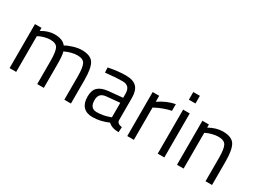

<svg xmlns="http://www.w3.org/2000/svg" viewBox="-41 -1290 2522 1889"><g transform="rotate(30 1219.5 -345.0)"><path d="M147 0H72V-500H146V-465Q221 -510 292 -510Q385 -510 422 -459Q455 -479 507.5 -494.5Q560 -510 600 -510Q700 -510 734.5 -456.5Q769 -403 769 -264V0H694V-262Q694 -366 674 -404.5Q654 -443 589 -443Q556 -443 521 -433.5Q486 -424 467 -415L448 -406Q461 -373 461 -260V0H386V-258Q386 -366 366.5 -404.5Q347 -443 281 -443Q249 -443 215.5 -433.5Q182 -424 164 -415L147 -406Z M1261 -349V-93Q1264 -56 1319 -49L1316 10Q1237 10 1197 -30Q1107 10 1017 10Q948 10 912 -29Q876 -68 876 -141Q876 -214 913 -248.5Q950 -283 1029 -291L1186 -306V-349Q1186 -400 1164 -422Q1142 -444 1104 -444Q1024 -444 938 -434L907 -431L904 -488Q1014 -510 1099 -510Q1184 -510 1222.5 -471Q1261 -432 1261 -349ZM953 -145Q953 -53 1029 -53Q1097 -53 1163 -76L1186 -84V-249L1038 -235Q993 -231 973 -209Q953 -187 953 -145Z M1409 0V-500H1483V-432Q1570 -492 1666 -511V-435Q1624 -427 1578.5 -410Q1533 -393 1509 -380L1484 -367V0Z M1755 0V-500H1830V0ZM1755 -613V-700H1830V-613Z M2049 0H1974V-500H2048V-465Q2129 -510 2203 -510Q2303 -510 2337.5 -456Q2372 -402 2372 -264V0H2298V-262Q2298 -366 2277.5 -404.5Q2257 -443 2190 -443Q2158 -443 2122.5 -433.5Q2087 -424 2068 -415L2049 -406Z"/></g></svg>

Font: Titillium Web
Style: Regular
Weight: 400
Version: Version 1.002;PS 57.000;hotconv 1.0.70;makeotf.lib2.5.55311